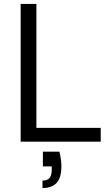

<svg xmlns="http://www.w3.org/2000/svg" viewBox="-20 -720 560 976"><path d="M282 51Q287 71 289.5 90Q292 109 292 125Q292 185 267 210.5Q242 236 196 236V198Q222 198 232.5 184Q243 170 243 143V126H198V51ZM165 -700V-70H492V0H85V-700Z"/></svg>

Font: Albert Sans
Style: Regular
Weight: 400
Designer: Andreas Rasmussen
Foundry: a.Foundry
Version: Version 1.025